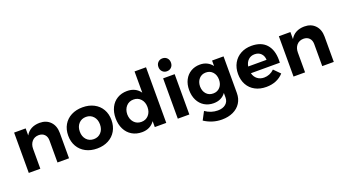

<svg xmlns="http://www.w3.org/2000/svg" viewBox="-66 -1492 4334 2407"><g transform="rotate(-20 2101.0 -288.5)"><path d="M611 -338V0H457V-293Q457 -344 428.5 -373.5Q400 -403 351 -403Q294 -402 261 -363.5Q228 -325 228 -265V0H74V-538H228V-444Q284 -542 414 -544Q504 -544 557.5 -488Q611 -432 611 -338Z M1275 -269Q1275 -188 1239 -125.5Q1203 -63 1137.5 -28.5Q1072 6 987 6Q901 6 835.5 -28.5Q770 -63 734 -125.5Q698 -188 698 -269Q698 -351 734 -413Q770 -475 835.5 -509Q901 -543 987 -543Q1072 -543 1137.5 -509Q1203 -475 1239 -413Q1275 -351 1275 -269ZM852 -267Q852 -201 889.5 -160Q927 -119 987 -119Q1046 -119 1083.5 -160Q1121 -201 1121 -267Q1121 -333 1083.5 -374Q1046 -415 987 -415Q927 -415 889.5 -374Q852 -333 852 -267Z M1908 -742V0H1755V-79Q1726 -37 1683 -15.5Q1640 6 1585 6Q1509 6 1451.5 -28.5Q1394 -63 1362.5 -126Q1331 -189 1331 -271Q1331 -352 1362 -414Q1393 -476 1450 -510Q1507 -544 1581 -544Q1695 -544 1755 -459V-742ZM1755 -267Q1755 -333 1717.5 -374.5Q1680 -416 1621 -416Q1561 -416 1523.5 -374.5Q1486 -333 1485 -267Q1486 -201 1523.5 -159.5Q1561 -118 1621 -118Q1680 -118 1717.5 -159.5Q1755 -201 1755 -267Z M2062 -538H2216V0H2062ZM2222 -691Q2222 -653 2198.5 -629Q2175 -605 2138 -605Q2102 -605 2078.5 -629.5Q2055 -654 2055 -691Q2055 -729 2078.5 -753Q2102 -777 2138 -777Q2175 -777 2198.5 -753Q2222 -729 2222 -691Z M2868 -538V-50Q2868 26 2832 82.5Q2796 139 2731 169.5Q2666 200 2581 200Q2515 200 2455.5 181Q2396 162 2347 129L2404 21Q2480 75 2571 75Q2637 75 2676 42.5Q2715 10 2715 -45V-106Q2688 -68 2647 -48Q2606 -28 2553 -28Q2484 -28 2430.5 -60.5Q2377 -93 2347.5 -152Q2318 -211 2318 -288Q2318 -364 2347.5 -421.5Q2377 -479 2430.5 -511Q2484 -543 2553 -543Q2605 -543 2646 -522.5Q2687 -502 2715 -465V-538ZM2715 -284Q2715 -346 2680 -385Q2645 -424 2589 -424Q2533 -424 2498 -385Q2463 -346 2462 -284Q2463 -222 2497.5 -183.5Q2532 -145 2589 -145Q2645 -145 2680 -183.5Q2715 -222 2715 -284Z M3505 -259Q3505 -235 3504 -222H3118Q3131 -171 3168 -142.5Q3205 -114 3257 -114Q3295 -114 3330 -128.5Q3365 -143 3393 -171L3474 -89Q3433 -43 3374.5 -18.5Q3316 6 3244 6Q3159 6 3095.5 -28Q3032 -62 2997.5 -124Q2963 -186 2963 -267Q2963 -349 2998 -411.5Q3033 -474 3096 -508.5Q3159 -543 3240 -543Q3370 -543 3437.5 -468Q3505 -393 3505 -259ZM3360 -313Q3358 -366 3326 -398Q3294 -430 3241 -430Q3191 -430 3157.5 -398.5Q3124 -367 3115 -313Z M4143 -338V0H3989V-293Q3989 -344 3960.5 -373.5Q3932 -403 3883 -403Q3826 -402 3793 -363.5Q3760 -325 3760 -265V0H3606V-538H3760V-444Q3816 -542 3946 -544Q4036 -544 4089.5 -488Q4143 -432 4143 -338Z"/></g></svg>

Font: Montserrat SemiBold
Style: Regular
Weight: 600
Designer: Julieta Ulanovsky
Foundry: Julieta Ulanovsky
Version: Version 6.001